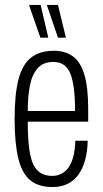

<svg xmlns="http://www.w3.org/2000/svg" viewBox="-20 -743 415 775"><path d="M192 12Q135 12 101.5 -16Q68 -44 53.5 -105Q39 -166 39 -263Q39 -364 55 -424Q71 -484 106 -511Q141 -538 198 -538Q242 -538 273 -516.5Q304 -495 320 -443.5Q336 -392 336 -302V-252H92Q92 -178 100 -129Q108 -80 130 -56.5Q152 -33 191 -33Q210 -33 226.5 -41Q243 -49 255.5 -65.5Q268 -82 275.5 -109.5Q283 -137 284 -175H334Q333 -130 323 -95Q313 -60 295 -36Q277 -12 251 0Q225 12 192 12ZM92 -295H283Q283 -346 278.5 -383Q274 -420 264.5 -444.5Q255 -469 237.5 -481Q220 -493 195 -493Q154 -493 131.5 -467Q109 -441 100.5 -396.5Q92 -352 92 -295ZM214 -591 170 -720V-723H214L246 -591ZM143 -591 98 -720 99 -723H144L175 -591Z"/></svg>

Font: Archivo ExtraCondensed ExtraLight
Style: Regular
Weight: 250
Width: 2
Designer: Hector Gatti
Foundry: Omnibus-Type
Version: Version 2.001